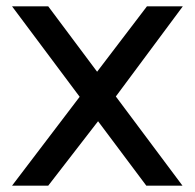

<svg xmlns="http://www.w3.org/2000/svg" viewBox="-20 -585 614 605"><path d="M556 -565 345 -281 555 0H441L289 -203L132 0H18L231 -280L18 -565H132L286 -359L443 -565Z"/></svg>

Font: MB Grotesk
Style: Regular
Weight: 400
Designer: Nawras Khrais
Foundry: Nawras Khrais
Version: Version 1.000;PS 001.000;hotconv 1.0.88;makeotf.lib2.5.64775